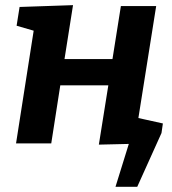

<svg xmlns="http://www.w3.org/2000/svg" viewBox="-20 -558 670 747"><path d="M42.4 0 116 -470.6 124.4 -434.7 44.6 -457.9 56.2 -530.9 264.1 -538 224.8 -289.3 195.3 -328.3H456.1L410.6 -284.1L450.3 -534.3H587.6L514.4 -73.6L498.6 -100.6L588.2 -73.3L577.3 -0.3L364.6 4.7L407.6 -264.5L437.4 -226.1H177.3L221.4 -269.9L179.4 0ZM457.7 -112.2 613.7 -77.7 608.3 -40.4 513.9 168.9H429.3L487.5 -18.5L516.1 0H417.2Z"/></svg>

Font: Bitter Thin
Style: Italic
Weight: 100
Italic angle: -9°
Designer: Sol Matas, and Bitter project Authors
Foundry: Sol Matas
Version: Version 2.002